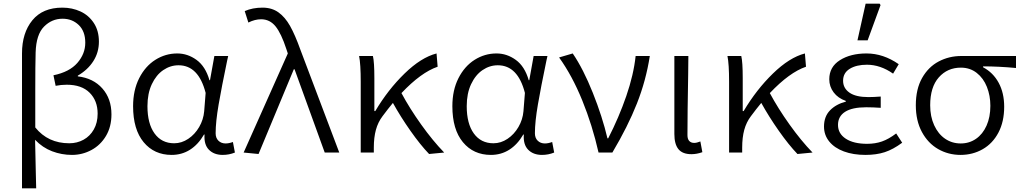

<svg xmlns="http://www.w3.org/2000/svg" viewBox="-20 -839 5628 1056"><path d="M323 -797Q377 -797 422.5 -776Q468 -755 496 -712.5Q524 -670 524 -610Q524 -551 493.5 -503Q463 -455 408 -423V-419Q493 -409 543 -352.5Q593 -296 593 -210Q593 -142 563 -91.5Q533 -41 483 -14Q433 13 376 13Q319 13 266.5 -7Q214 -27 173 -70Q175 -5 177 113L179 197H101V-545Q101 -658 158 -727.5Q215 -797 323 -797ZM517 -214Q517 -285 473 -329Q429 -373 347 -373Q316 -373 286 -367L274 -425Q362 -443 405.5 -493Q449 -543 449 -604Q449 -667 413 -701.5Q377 -736 324 -736Q265 -736 222 -692.5Q179 -649 176 -551Q174 -482 174 -344V-138Q244 -51 361 -51Q404 -51 439.5 -70.5Q475 -90 496 -127Q517 -164 517 -214Z M712 -255Q712 -343 745.5 -409Q779 -475 834.5 -510Q890 -545 955 -545Q1012 -545 1061 -509.5Q1110 -474 1132 -398H1135L1159 -531H1235L1229 -504Q1199 -360 1182.5 -264.5Q1166 -169 1166 -106Q1166 -80 1181.5 -65Q1197 -50 1221 -50Q1239 -50 1261 -58L1272 0Q1240 13 1205 13Q1157 13 1129 -15.5Q1101 -44 1105 -99H1102Q1070 -44 1025 -15.5Q980 13 924 13Q828 13 770 -57Q712 -127 712 -255ZM1103 -227 1111 -328Q1072 -480 962 -480Q917 -480 878 -453.5Q839 -427 815 -376Q791 -325 791 -255Q791 -159 830 -105Q869 -51 938 -51Q979 -51 1015.5 -75.5Q1052 -100 1075.5 -140.5Q1099 -181 1103 -227Z M1320 0 1563 -545 1555 -569Q1527 -655 1495.5 -694Q1464 -733 1416 -733Q1382 -733 1346 -715L1326 -778Q1369 -797 1424 -797Q1475 -797 1511.5 -771Q1548 -745 1575.5 -696Q1603 -647 1632 -566L1846 0H1766L1600 -458H1596L1402 8Z M1955 -531H2031Q2039 -498 2039 -409V-228H2044Q2114 -346 2205 -434.5Q2296 -523 2381 -545L2387 -472Q2296 -441 2188 -327Q2233 -243 2296.5 -154Q2360 -65 2423 0L2340 8Q2292 -42 2237.5 -119.5Q2183 -197 2141 -273Q2113 -239 2084 -200Q2059 -167 2047.5 -125Q2036 -83 2036 -27V0H1964V-389Q1964 -487 1955 -531Z M2468 -255Q2468 -343 2501.5 -409Q2535 -475 2590.5 -510Q2646 -545 2711 -545Q2768 -545 2817 -509.5Q2866 -474 2888 -398H2891L2915 -531H2991L2985 -504Q2955 -360 2938.5 -264.5Q2922 -169 2922 -106Q2922 -80 2937.5 -65Q2953 -50 2977 -50Q2995 -50 3017 -58L3028 0Q2996 13 2961 13Q2913 13 2885 -15.5Q2857 -44 2861 -99H2858Q2826 -44 2781 -15.5Q2736 13 2680 13Q2584 13 2526 -57Q2468 -127 2468 -255ZM2859 -227 2867 -328Q2828 -480 2718 -480Q2673 -480 2634 -453.5Q2595 -427 2571 -376Q2547 -325 2547 -255Q2547 -159 2586 -105Q2625 -51 2694 -51Q2735 -51 2771.5 -75.5Q2808 -100 2831.5 -140.5Q2855 -181 2859 -227Z M3055 -523 3130 -545Q3188 -460 3240.5 -328.5Q3293 -197 3321 -78H3325Q3384 -193 3424.5 -310.5Q3465 -428 3476 -531H3554Q3533 -396 3483 -269.5Q3433 -143 3348 0H3272Q3238 -150 3182.5 -286.5Q3127 -423 3055 -523Z M3689 -102V-531H3766L3765 -432Q3761 -212 3761 -96Q3761 -74 3771 -63.5Q3781 -53 3798 -53Q3812 -53 3832 -61L3843 -2Q3812 9 3783 9Q3734 9 3711.5 -18.5Q3689 -46 3689 -102Z M3981 -531H4057Q4065 -498 4065 -409V-228H4070Q4140 -346 4231 -434.5Q4322 -523 4407 -545L4413 -472Q4322 -441 4214 -327Q4259 -243 4322.5 -154Q4386 -65 4449 0L4366 8Q4318 -42 4263.5 -119.5Q4209 -197 4167 -273Q4139 -239 4110 -200Q4085 -167 4073.5 -125Q4062 -83 4062 -27V0H3990V-389Q3990 -487 3981 -531Z M4512 -143Q4512 -198 4545 -232Q4578 -266 4632 -280V-284Q4589 -299 4565 -331Q4541 -363 4541 -403Q4541 -471 4599.5 -508Q4658 -545 4746 -545Q4838 -545 4923 -486L4892 -434Q4822 -483 4748 -483Q4690 -483 4653.5 -460.5Q4617 -438 4617 -395Q4617 -354 4652 -329.5Q4687 -305 4756 -305Q4784 -305 4824 -308V-246Q4781 -249 4744 -249Q4667 -249 4628 -224Q4589 -199 4589 -152Q4589 -104 4632 -76Q4675 -48 4749 -48Q4794 -48 4831 -61Q4868 -74 4909 -105L4942 -54Q4892 -17 4846 -2Q4800 13 4740 13Q4673 13 4621.5 -6Q4570 -25 4541 -60.5Q4512 -96 4512 -143ZM4741 -819H4818L4823 -811L4752 -617H4696Z M5017 -260Q5017 -349 5051.5 -410Q5086 -471 5143 -501Q5200 -531 5267 -531H5568V-465Q5472 -474 5387 -474V-469Q5442 -440 5472.5 -384Q5503 -328 5503 -252Q5503 -170 5471.5 -110Q5440 -50 5385 -18.5Q5330 13 5263 13Q5196 13 5140 -19Q5084 -51 5050.5 -113Q5017 -175 5017 -260ZM5427 -257Q5427 -313 5408 -361Q5389 -409 5352 -438Q5315 -467 5265 -467Q5191 -467 5143.5 -413.5Q5096 -360 5096 -260Q5096 -198 5118 -150Q5140 -102 5178 -76Q5216 -50 5264 -50Q5311 -50 5348 -75.5Q5385 -101 5406 -148Q5427 -195 5427 -257Z"/></svg>

Font: Nebula Sans Book
Style: Regular
Weight: 400
Designer: Paul D. Hunt for Adobe (as Source Sans)
Foundry: Nebula Entertainment & Broadcasting LLC
Version: Version 1.010